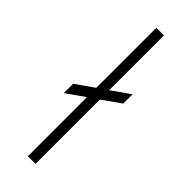

<svg xmlns="http://www.w3.org/2000/svg" viewBox="-253 -778 800 800"><g transform="rotate(45 147.0 -378.5)"><path d="M124 0H169V-379L250 -436V-491L169 -434V-757H124V-403L44 -347V-292L124 -348Z"/></g></svg>

Font: Mluvka ExtraLight
Style: Regular
Weight: 200
Designer: Modified by Jiří Krblich, Original typeface by Gumpita Rahayu
Foundry: Gumpita Rahayu & Jiří Krblich
Version: Version 2.000;Glyphs 3.1.1 (3134)